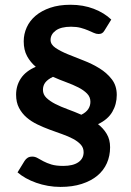

<svg xmlns="http://www.w3.org/2000/svg" viewBox="-20 -709 538 786"><path d="M407.7 -584Q402.8 -575.7 397.2 -572.8Q391.6 -569.8 383.3 -569.8Q374 -569.8 363.8 -574.5Q353.5 -579.1 340.6 -584.7Q327.6 -590.3 310.5 -595Q293.5 -599.6 271 -599.6Q229.5 -599.6 208.3 -584Q187 -568.4 187 -545.4Q187 -526.9 207 -513.2Q227.1 -499.5 257.3 -487.1Q287.6 -474.6 322.5 -461.2Q357.4 -447.8 387.7 -429Q418 -410.2 438 -384Q458 -357.9 458 -320.3Q458 -282.2 439.7 -251Q421.4 -219.7 381.3 -200.7Q403.3 -183.6 417 -160.6Q430.7 -137.7 430.7 -106Q430.7 -70.8 417.5 -41Q404.3 -11.2 378.4 10.3Q352.5 31.7 314.7 43.9Q276.9 56.2 227.5 56.2Q201.7 56.2 176.5 51.8Q151.4 47.4 128.4 39.3Q105.5 31.2 85.9 20.3Q66.4 9.3 51.8 -3.4L80.6 -50.3Q85.9 -58.6 93.3 -63.2Q100.6 -67.9 112.3 -67.9Q123.5 -67.9 133.8 -62Q144 -56.2 157.7 -48.8Q171.4 -41.5 190.4 -35.6Q209.5 -29.8 238.8 -29.8Q278.8 -29.8 300.5 -44.7Q322.3 -59.6 322.3 -85.9Q322.3 -104.5 310.3 -117.4Q298.3 -130.4 279.1 -140.6Q259.8 -150.9 234.9 -159.7Q210 -168.5 184.1 -178Q158.2 -187.5 133.3 -199.5Q108.4 -211.4 89.1 -228Q69.8 -244.6 57.9 -267.3Q45.9 -290 45.9 -321.3Q45.9 -358.9 65.7 -388.4Q85.4 -418 126.5 -435.5Q104.5 -454.1 90.8 -479.2Q77.1 -504.4 77.1 -540Q77.1 -569.8 89.4 -596.9Q101.6 -624 125.7 -644.5Q149.9 -665 185.5 -677.2Q221.2 -689.5 268.6 -689.5Q320.8 -689.5 364 -672.9Q407.2 -656.2 435.5 -628.9ZM155.8 -341.3Q155.8 -322.3 169.9 -308.6Q184.1 -294.9 206.5 -283.4Q229 -272 257.1 -261.7Q285.2 -251.5 313 -239.3Q332.5 -249 341.3 -262.5Q350.1 -275.9 350.1 -292.5Q350.1 -312 336.4 -325.9Q322.8 -339.8 300.8 -351.1Q278.8 -362.3 251.5 -372.3Q224.1 -382.3 196.8 -394.5Q174.8 -383.8 165.3 -371.1Q155.8 -358.4 155.8 -341.3Z"/></svg>

Font: Carlito
Style: Bold
Weight: 700
Designer: Lukasz Dziedzic
Foundry: tyPoland Lukasz Dziedzic
Version: Version 1.104